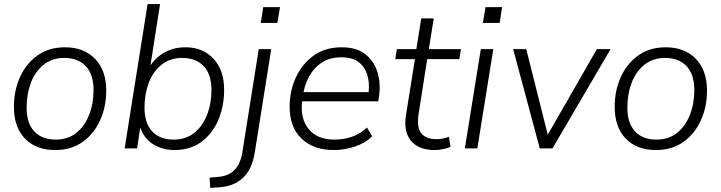

<svg xmlns="http://www.w3.org/2000/svg" viewBox="-20 -725 3522 938"><path d="M250 8Q156 8 102 -48Q48 -104 48 -203Q48 -282 77.5 -348Q107 -414 163 -454Q219 -494 297 -494Q390 -494 444.5 -437.5Q499 -381 499 -283Q499 -203 469 -137Q439 -71 383.5 -31.5Q328 8 250 8ZM252 -43Q312 -43 353 -76Q394 -109 415.5 -164Q437 -219 437 -285Q437 -362 399 -402Q361 -442 294 -442Q235 -442 193.5 -409Q152 -376 131 -321Q110 -266 110 -200Q110 -123 147.5 -83Q185 -43 252 -43Z M832 8Q776 8 730.5 -19Q685 -46 665 -102L650 0H589L701 -705H762L715 -405Q742 -446 786 -470Q830 -494 886 -494Q971 -494 1023 -438Q1075 -382 1075 -286Q1075 -207 1047 -140Q1019 -73 964.5 -32.5Q910 8 832 8ZM828 -43Q888 -43 929 -76Q970 -109 991.5 -164Q1013 -219 1013 -285Q1013 -362 975 -402Q937 -442 870 -442Q811 -442 769.5 -409Q728 -376 707 -321Q686 -266 686 -200Q686 -123 723.5 -83Q761 -43 828 -43Z M1254 -613 1266 -690H1348L1335 -613ZM1007 193 1004 143 1046 139Q1146 132 1164 19L1244 -485H1305L1225 18Q1212 101 1168 143Q1124 185 1051 190Z M1612 8Q1511 8 1453 -48Q1395 -104 1395 -203Q1395 -281 1425.5 -347Q1456 -413 1512.5 -453.5Q1569 -494 1649 -494Q1724 -494 1767 -458.5Q1810 -423 1825.5 -367.5Q1841 -312 1831 -250L1828 -230H1456Q1446 -146 1488 -94.5Q1530 -43 1613 -43Q1660 -43 1700 -57Q1740 -71 1773 -102L1798 -59Q1765 -26 1714 -9Q1663 8 1612 8ZM1648 -445Q1591 -445 1553 -420Q1515 -395 1493 -356Q1471 -317 1463 -275H1781Q1786 -322 1774 -360.5Q1762 -399 1731.5 -422Q1701 -445 1648 -445Z M2104 8Q2025 8 1988 -37Q1951 -82 1963 -160L2007 -436H1911L1919 -485H2014L2038 -635H2099L2075 -485H2232L2224 -436H2067L2025 -168Q2015 -103 2038 -74Q2061 -45 2113 -45Q2131 -45 2146 -48.5Q2161 -52 2173 -57L2181 -8Q2170 -2 2147.5 3Q2125 8 2104 8Z M2339 -613 2352 -690H2433L2421 -613ZM2251 0 2329 -485H2390L2312 0Z M2617 0 2487 -485H2551L2656 -67L2896 -485H2963L2679 0Z M3185 8Q3091 8 3037 -48Q2983 -104 2983 -203Q2983 -282 3012.5 -348Q3042 -414 3098 -454Q3154 -494 3232 -494Q3325 -494 3379.5 -437.5Q3434 -381 3434 -283Q3434 -203 3404 -137Q3374 -71 3318.5 -31.5Q3263 8 3185 8ZM3187 -43Q3247 -43 3288 -76Q3329 -109 3350.5 -164Q3372 -219 3372 -285Q3372 -362 3334 -402Q3296 -442 3229 -442Q3170 -442 3128.5 -409Q3087 -376 3066 -321Q3045 -266 3045 -200Q3045 -123 3082.5 -83Q3120 -43 3187 -43Z"/></svg>

Font: Nunito Sans Light
Style: Italic
Weight: 300
Italic angle: -9°
Designer: Vernon Adams
Foundry: Vernon Adams
Version: Version 3.006; ttfautohint (v1.8.3)